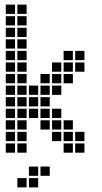

<svg xmlns="http://www.w3.org/2000/svg" viewBox="-20 -665 440 830"><path d="M5 -645V-605H45V-645ZM5 -595V-555H45V-595ZM5 -545V-505H45V-545ZM5 -495V-455H45V-495ZM5 -445V-405H45V-445ZM5 -395V-355H45V-395ZM5 -345V-305H45V-345ZM5 -295V-255H45V-295ZM5 -245V-205H45V-245ZM5 -195V-155H45V-195ZM5 -145V-105H45V-145ZM5 -95V-55H45V-95ZM5 -45V-5H45V-45ZM55 -45V-5H95V-45ZM55 -95V-55H95V-95ZM55 -145V-105H95V-145ZM55 -195V-155H95V-195ZM55 -245V-205H95V-245ZM55 -295V-255H95V-295ZM55 -345V-305H95V-345ZM55 -395V-355H95V-395ZM55 -445V-405H95V-445ZM55 -495V-455H95V-495ZM55 -545V-505H95V-545ZM55 -595V-555H95V-595ZM55 -645V-605H95V-645ZM105 -195V-155H145V-195ZM105 -245V-205H145V-245ZM105 -295V-255H145V-295ZM155 -345V-305H195V-345ZM155 -295V-255H195V-295ZM155 -245V-205H195V-245ZM155 -195V-155H195V-195ZM155 -145V-105H195V-145ZM205 -195V-155H245V-195ZM205 -145V-105H245V-145ZM205 -95V-55H245V-95ZM205 -295V-255H245V-295ZM205 -345V-305H245V-345ZM205 -395V-355H245V-395ZM255 -145V-105H295V-145ZM255 -95V-55H295V-95ZM255 -45V-5H295V-45ZM255 -345V-305H295V-345ZM255 -395V-355H295V-395ZM255 -445V-405H295V-445ZM305 -445V-405H345V-445ZM305 -95V-55H345V-95ZM305 -45V-5H345V-45ZM305 -395V-355H345V-395ZM155 55V95H195V55ZM105 55V95H145V55ZM105 105V145H145V105ZM55 105V145H95V105Z"/></svg>

Font: Nose Transport 13 Square
Style: Regular
Weight: 400
Designer: Nico Rohrbach
Foundry: Nose
Version: Version 1.400;Glyphs 3.2.3 (3260)